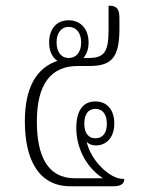

<svg xmlns="http://www.w3.org/2000/svg" viewBox="-20 -652 508 672"><path d="M227 0H373C387 0 415 0 415 -26H409C366 -26 298 -88 283 -157C287 -150 299 -143 316 -143C350 -143 380 -168 380 -220C380 -267 355 -297 314 -297C275 -297 247 -271 247 -204C247 -140 277 -70 339 -29L340 -28H242C146 -28 109 -107 109 -227C109 -361 161 -421 252 -421H292C367 -421 398 -446 398 -551V-589C398 -626 384 -632 360 -632V-547C360 -469 344 -449 289 -449H272C283 -462 290 -480 290 -503C290 -551 262 -581 220 -581C178 -581 152 -551 152 -503C152 -473 163 -451 181 -439C107 -414 67 -345 67 -227C67 -92 116 0 227 0ZM220 -449C195 -449 178 -469 178 -504C178 -537 195 -558 220 -558C247 -558 264 -537 264 -504C264 -469 247 -449 220 -449ZM314 -168C289 -168 275 -187 275 -219C275 -252 289 -271 314 -271C339 -271 354 -252 354 -219C354 -187 340 -168 314 -168Z"/></svg>

Font: Noto Serif Thai ExtraCondensed ExtraLight
Style: Regular
Weight: 200
Width: 2
Designer: Monotype Design Team
Foundry: Monotype Imaging Inc.
Version: Version 2.002